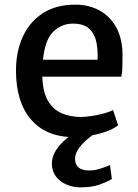

<svg xmlns="http://www.w3.org/2000/svg" viewBox="-20 -584 598 829"><path d="M299 8Q179 8 114 -68Q49 -144 49 -279Q49 -360 77.8 -424Q106.5 -488 162.8 -525.5Q219 -563 301 -564Q357 -565 403.5 -542Q450 -519 478.5 -471.8Q507 -424.5 509 -353Q509 -321.5 508.5 -296.8Q508 -272 504 -253H163Q163 -249.5 163 -246Q166 -183 188.5 -146.5Q211 -110 247.5 -94.5Q284 -79 329 -79Q348 -79 375.5 -83.2Q403 -87.5 428.8 -94.2Q454.5 -101 468 -109L490 -43Q471.5 -28 439.8 -16.5Q408 -5 371 1.5Q334 8 299 8ZM295 -482Q246.5 -482 210.5 -447.8Q174.5 -413.5 165.5 -326H401Q403.5 -366 396.2 -401.8Q389 -437.5 365.2 -459.8Q341.5 -482 295 -482ZM327 225Q296 225 268 213.2Q240 201.5 222.2 179Q204.5 156.5 204 124Q203.5 93 221.8 64.5Q240 36 269 13Q298 -10 330 -25L370 -36L430 -28Q401 -16 372 5.2Q343 26.5 323.5 52Q304 77.5 304 102Q304 152 366 152Q391.5 152 417 143Q442.5 134 455 129L463 189Q443.5 201 410 213Q376.5 225 327 225Z"/></svg>

Font: Merriweather Sans
Style: Regular
Weight: 400
Designer: Eben Sorkin
Foundry: Eben Sorkin
Version: Version 1.008; ttfautohint (v1.7.19-72a1) -l 8 -r 50 -G 200 